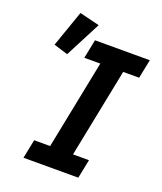

<svg xmlns="http://www.w3.org/2000/svg" viewBox="-147 -899 838 994"><g transform="rotate(20 272.0 -402.5)"><path d="M102 0 123 -104H211L309 -594H221L242 -698H544L523 -594H435L337 -104H425L404 0ZM131 -581 53 -605 123 -805 233 -778Z"/></g></svg>

Font: IBM Plex Sans SmBld
Style: Italic
Weight: 600
Italic angle: -11°
Designer: Mike Abbink, Paul van der Laan, Pieter van Rosmalen
Foundry: Bold Monday
Version: Version 3.005